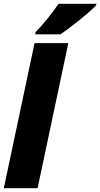

<svg xmlns="http://www.w3.org/2000/svg" viewBox="-21 -986 525 1006"><path d="M164 -806H295C339 -834 454 -925 483 -959L484 -966H286C251 -916 207 -860 165 -817ZM-1 0H176L337 -760H160Z"/></svg>

Font: Noto Sans UI SemiCondensed Black
Style: Italic
Weight: 900
Width: 4
Italic angle: -372°
Designer: Monotype Design Team
Foundry: Monotype Imaging Inc.
Version: Version 1.901